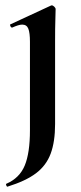

<svg xmlns="http://www.w3.org/2000/svg" viewBox="-20 -416 303 718"><path d="M188 -382Q188 -370 187 -342Q186 -314 186 -262V48Q186 114 169.5 158.5Q153 203 114.5 232Q76 261 8 282Q6 283 3.5 277.5Q1 272 4 271Q53 250 72.5 203Q92 156 92 71V-260Q92 -293 86 -308.5Q80 -324 63 -324Q56 -324 46.5 -321Q37 -318 26 -313Q22 -312 19 -318Q16 -324 19 -325L170 -395Q172 -396 173 -396Q178 -396 183 -391Q188 -386 188 -382Z"/></svg>

Font: Cormorant Garamond Light
Style: Bold
Weight: 700
Version: Version 4.001